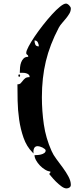

<svg xmlns="http://www.w3.org/2000/svg" viewBox="-20 -847 458 1068"><path d="M160 0Q128 -32 111 -80.5Q94 -129 86.5 -182Q79 -235 78 -287Q77 -339 77 -378Q89 -378 95 -384Q101 -390 106.5 -397.5Q112 -405 120 -411.5Q128 -418 145 -418Q145 -427 139.5 -432Q134 -437 125.5 -439.5Q117 -442 107.5 -442Q98 -442 90 -442Q90 -457 91.5 -472.5Q93 -488 98 -501Q103 -514 112 -522.5Q121 -531 137 -531Q137 -537 135.5 -539Q134 -541 131.5 -542.5Q129 -544 127.5 -546Q126 -548 126 -553Q126 -564 139 -588.5Q152 -613 172.5 -643.5Q193 -674 218.5 -706.5Q244 -739 268.5 -766Q293 -793 314 -810Q335 -827 347 -827Q355 -827 364.5 -817.5Q374 -808 374 -800Q374 -785 366 -771.5Q358 -758 347.5 -745Q337 -732 325.5 -719Q314 -706 307 -693Q257 -598 235 -506Q213 -414 213 -306Q213 -230 224 -154Q235 -78 267 -7Q276 14 294 38Q312 62 330 86.5Q348 111 361 135.5Q374 160 374 181Q374 191 366.5 196Q359 201 350 201Q337 201 321 189Q305 177 290.5 162.5Q276 148 265.5 135Q255 122 253 120Q258 118 260 113V107Q246 106 230.5 96.5Q215 87 202 73.5Q189 60 180.5 44.5Q172 29 172 16Q176 16 186.5 15.5Q197 15 207.5 12.5Q218 10 226 4.5Q234 -1 234 -10Q234 -14 228.5 -18.5Q223 -23 216 -26.5Q209 -30 201.5 -32Q194 -34 190 -34Q174 -34 169 -20.5Q164 -7 167 7ZM196 -589Q196 -600 190.5 -611Q185 -622 172 -622Q172 -609 176.5 -599Q181 -589 196 -589ZM87 -420Q82 -420 82 -426.5Q82 -433 87 -433Q92 -433 92 -426.5Q92 -420 87 -420Z"/></svg>

Font: Genkaimincho
Style: Regular
Weight: 800
Designer: Dr. Ken Lunde (project architect, glyph set definition & overall production); Masataka HATTORI \u670D \u90E8 \u6B63 \u8C
Foundry: Adobe Systems Incorporated
Version: Version 1.00